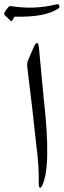

<svg xmlns="http://www.w3.org/2000/svg" viewBox="-71 -901 308 922"><path d="M89 -670Q110 -719 116 -672L139 -427Q177 -96 130 -7Q123 5 119 -1Q115 -6 115 -18Q117 -102 103 -207Q103 -211 82 -397L60 -578Q58 -598 64 -612ZM199 -880Q210 -883 214 -874Q217 -865 208 -859Q143 -817 -1 -821Q-7 -810 -12 -803Q-17 -797 -20 -801L-49 -829Q-57 -837 -30 -868Q-25 -873 -13 -871Q94 -854 199 -880Z"/></svg>

Font: Amiri Modified
Style: Regular
Weight: 400
Version: 0.117-H1